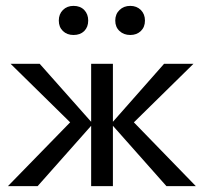

<svg xmlns="http://www.w3.org/2000/svg" viewBox="-20 -633 694 653"><path d="M546 0 358 -212 538 -416H638L409 -191V-244L646 0ZM7 0 245 -244V-191L16 -416H115L296 -212L108 0ZM290 0V-416H364V0ZM230 -514Q208 -514 194 -527.5Q180 -541 180 -563Q180 -585 194 -599Q208 -613 230 -613Q253 -613 266.5 -599Q280 -585 280 -563Q280 -541 266.5 -527.5Q253 -514 230 -514ZM423 -514Q401 -514 386.5 -527.5Q372 -541 372 -563Q372 -585 386.5 -599Q401 -613 423 -613Q445 -613 459 -599Q473 -585 473 -563Q473 -541 459 -527.5Q445 -514 423 -514Z"/></svg>

Font: Ysabeau Office Medium
Style: Regular
Weight: 500
Designer: Christian Thalmann (Catharsis Fonts)
Version: Version 2.001;gftools[0.9.30]; featfreeze: tnum,lnum,ss02